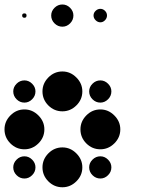

<svg xmlns="http://www.w3.org/2000/svg" viewBox="-24 -818 711 843"><path d="M416.7 -131.7Q435.8 -131.7 450.4 -117.1Q465 -102.5 465 -83.3Q465 -63.3 450.4 -48.8Q435.8 -34.2 416.7 -34.2Q396.7 -34.2 382.1 -48.8Q367.5 -63.3 367.5 -83.3Q367.5 -102.5 382.1 -117.1Q396.7 -131.7 416.7 -131.7ZM250 -170.8Q285 -170.8 311.2 -144.6Q337.5 -118.3 337.5 -83.3Q337.5 -47.5 311.2 -21.7Q285 4.2 250 4.2Q214.2 4.2 188.3 -21.7Q162.5 -47.5 162.5 -83.3Q162.5 -118.3 188.3 -144.6Q214.2 -170.8 250 -170.8ZM83.3 -131.7Q102.5 -131.7 117.1 -117.1Q131.7 -102.5 131.7 -83.3Q131.7 -63.3 117.1 -48.8Q102.5 -34.2 83.3 -34.2Q63.3 -34.2 48.8 -48.8Q34.2 -63.3 34.2 -83.3Q34.2 -102.5 48.8 -117.1Q63.3 -131.7 83.3 -131.7ZM416.7 -337.5Q451.7 -337.5 477.9 -311.2Q504.2 -285 504.2 -250Q504.2 -214.2 477.9 -188.3Q451.7 -162.5 416.7 -162.5Q380.8 -162.5 355 -188.3Q329.2 -214.2 329.2 -250Q329.2 -285 355 -311.2Q380.8 -337.5 416.7 -337.5ZM83.3 -337.5Q118.3 -337.5 144.6 -311.2Q170.8 -285 170.8 -250Q170.8 -214.2 144.6 -188.3Q118.3 -162.5 83.3 -162.5Q47.5 -162.5 21.7 -188.3Q-4.2 -214.2 -4.2 -250Q-4.2 -285 21.7 -311.2Q47.5 -337.5 83.3 -337.5ZM416.7 -465Q435.8 -465 450.4 -450.4Q465 -435.8 465 -416.7Q465 -396.7 450.4 -382.1Q435.8 -367.5 416.7 -367.5Q396.7 -367.5 382.1 -382.1Q367.5 -396.7 367.5 -416.7Q367.5 -435.8 382.1 -450.4Q396.7 -465 416.7 -465ZM250 -504.2Q285 -504.2 311.2 -477.9Q337.5 -451.7 337.5 -416.7Q337.5 -380.8 311.2 -355Q285 -329.2 250 -329.2Q214.2 -329.2 188.3 -355Q162.5 -380.8 162.5 -416.7Q162.5 -451.7 188.3 -477.9Q214.2 -504.2 250 -504.2ZM83.3 -465Q102.5 -465 117.1 -450.4Q131.7 -435.8 131.7 -416.7Q131.7 -396.7 117.1 -382.1Q102.5 -367.5 83.3 -367.5Q63.3 -367.5 48.8 -382.1Q34.2 -396.7 34.2 -416.7Q34.2 -435.8 48.8 -450.4Q63.3 -465 83.3 -465ZM395.8 -770.4Q405 -779.2 416.7 -779.2Q428.3 -779.2 437.1 -770.4Q445.8 -761.7 445.8 -750Q445.8 -738.3 437.1 -729.2Q428.3 -720 416.7 -720Q405 -720 395.8 -729.2Q386.7 -738.3 386.7 -750Q386.7 -761.7 395.8 -770.4ZM250 -798.3Q269.2 -798.3 283.8 -783.8Q298.3 -769.2 298.3 -750Q298.3 -730 283.8 -715.4Q269.2 -700.8 250 -700.8Q230 -700.8 215.4 -715.4Q200.8 -730 200.8 -750Q200.8 -769.2 215.4 -783.8Q230 -798.3 250 -798.3ZM83.3 -759.2Q92.5 -759.2 92.5 -750Q92.5 -740 83.3 -740Q73.3 -740 73.3 -750Q73.3 -759.2 83.3 -759.2Z"/></svg>

Font: 0xA000-Dots-Mono
Style: Dots-Mono
Weight: 400
Version: Version 0.1